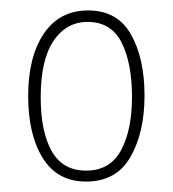

<svg xmlns="http://www.w3.org/2000/svg" viewBox="-20 -810 331 368"><path d="M257 -627Q257 -556 230 -509Q203 -462 145 -462Q90 -462 62 -507Q34 -552 34 -626Q34 -701 64 -745.5Q94 -790 149 -790Q205 -790 231 -744Q257 -698 257 -627ZM58 -624Q58 -558 79 -520.5Q100 -483 145 -483Q191 -483 212 -522Q233 -561 233 -624Q233 -689 213 -728.5Q193 -768 148 -768Q107 -768 82.5 -731.5Q58 -695 58 -624Z"/></svg>

Font: Noto Sans Malayalam UI ExtraCondensed Thin
Style: Regular
Weight: 100
Width: 2
Designer: Jelle Bosma - Monotype Design Team
Foundry: Monotype Imaging Inc.
Version: Version 2.104; ttfautohint (v1.8.4.7-5d5b)